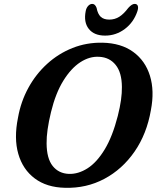

<svg xmlns="http://www.w3.org/2000/svg" viewBox="-20 -926 783 960"><path d="M492.5 -712.5Q585.5 -710.5 646 -666.5Q706.5 -622.5 729.8 -547Q753 -471.5 734.5 -375.5Q714 -256.5 652.8 -168Q591.5 -79.5 501.8 -31.8Q412 16 305 13Q213.5 11 153.8 -33.8Q94 -78.5 71.5 -156.5Q49 -234.5 70 -337.5Q84 -417.5 121.5 -486.2Q159 -555 215.5 -606.5Q272 -658 342.5 -686Q413 -714 492.5 -712.5ZM324.5 -56.5Q371.5 -55 417.8 -84.5Q464 -114 503.2 -178.5Q542.5 -243 569 -346.5Q580 -390 585 -426Q590 -462 589.5 -491.5Q589 -563.5 558.2 -601.5Q527.5 -639.5 476 -642Q428 -645 381.5 -614.8Q335 -584.5 296.5 -522.2Q258 -460 235 -365.5Q223.5 -318 218 -279Q212.5 -240 213 -209Q213.5 -133.5 243.5 -96Q273.5 -58.5 324.5 -56.5ZM526.5 -828Q554 -828 576.5 -842.2Q599 -856.5 621.5 -886.5Q639.5 -906.5 653 -906.5Q665.5 -906.5 669 -896.5Q672.5 -886.5 667 -870Q648.5 -814.5 604.2 -781.2Q560 -748 505.5 -748Q450.5 -748 424 -781.5Q397.5 -815 408.5 -870.5Q411.5 -886.5 420.8 -896.5Q430 -906.5 441.5 -906.5Q455.5 -906.5 463 -886.5Q468.5 -856.5 483.5 -842.2Q498.5 -828 526.5 -828Z"/></svg>

Font: Fraunces 72pt S100 SemiBold
Style: Italic
Weight: 600
Italic angle: -16°
Version: Version 1.000; ttfautohint (v1.8.3)